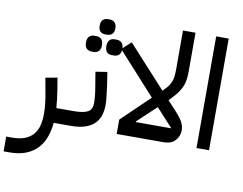

<svg xmlns="http://www.w3.org/2000/svg" viewBox="-158 -876 1586 1253"><g transform="rotate(10 635.5 -250.0)"><path d="M-60 142H-22Q31 142 65.5 127.5Q100 113 120.5 87.5Q141 62 149 27.5Q157 -7 157 -47Q157 -75 154 -105Q151 -135 146 -164L125 -281L203 -295L216 -216Q221 -184 224.5 -155Q228 -126 230 -98H325V-22L303 0H230Q225 50 209.5 94Q194 138 164 170.5Q134 203 88 221.5Q42 240 -22 240H-60Z M303 -76 325 -98H343Q409 -98 438 -114Q467 -130 467 -175Q467 -192 464.5 -219Q462 -246 454 -291L440 -376L517 -388L530 -303Q536 -258 539.5 -227Q543 -196 543 -175Q543 -86 492.5 -43Q442 0 343 0H303ZM527 -501Q506 -501 493.5 -513.5Q481 -526 481 -553Q481 -581 493.5 -593.5Q506 -606 527 -606H540Q561 -606 574 -593.5Q587 -581 587 -553Q587 -526 574 -513.5Q561 -501 540 -501ZM393 -501Q372 -501 359 -513.5Q346 -526 346 -553Q346 -581 359 -593.5Q372 -606 393 -606H406Q426 -606 439 -593.5Q452 -581 452 -553Q452 -526 439 -513.5Q426 -501 406 -501ZM460 -627Q440 -627 427.5 -639Q415 -651 415 -677Q415 -703 427.5 -715.5Q440 -728 460 -728H473Q493 -728 506 -715.5Q519 -703 519 -677Q519 -651 506 -639Q493 -627 473 -627Z M647 -95 832 -273 580 -551 640 -606 892 -330 894 -332Q913 -350 925 -365.5Q937 -381 944 -398Q951 -415 953.5 -436Q956 -457 956 -484V-740H1039V-484Q1039 -449 1034.5 -423Q1030 -397 1019 -374Q1008 -351 990.5 -329Q973 -307 946 -280L942 -276L999 -214Q1034 -176 1047.5 -150Q1061 -124 1061 -96Q1061 -58 1034.5 -29Q1008 0 958 0H647ZM881 -219 756 -102 757 -98H992Z M1176 -740H1259V0H1176Z"/></g></svg>

Font: IBM Plex Sans Arabic Text
Style: Regular
Weight: 450
Designer: Mike Abbink, Paul van der Laan, Pieter van Rosmalen, Wael Morcos, Khajak Apelian
Foundry: Bold Monday
Version: Version 1.2